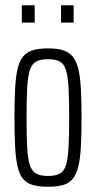

<svg xmlns="http://www.w3.org/2000/svg" viewBox="-20 -702 364 730"><path d="M163 8Q128 8 105 1.5Q82 -5 68 -21.5Q54 -38 47 -68Q40 -98 37.5 -143.5Q35 -189 35 -254Q35 -319 37.5 -365Q40 -411 47 -441Q54 -471 68 -487.5Q82 -504 105 -511Q128 -518 163 -518Q197 -518 219.5 -511Q242 -504 256 -487.5Q270 -471 277.5 -441Q285 -411 287.5 -365Q290 -319 290 -254Q290 -189 287.5 -143.5Q285 -98 277.5 -68Q270 -38 256 -21.5Q242 -5 219.5 1.5Q197 8 163 8ZM163 -33Q190 -33 206.5 -41.5Q223 -50 230.5 -73Q238 -96 240.5 -139.5Q243 -183 243 -254Q243 -325 240.5 -369Q238 -413 230.5 -436.5Q223 -460 206.5 -468.5Q190 -477 163 -477Q135 -477 118.5 -468.5Q102 -460 94 -437Q86 -414 83.5 -369.5Q81 -325 81 -254Q81 -183 83.5 -139.5Q86 -96 94 -73Q102 -50 118.5 -41.5Q135 -33 163 -33ZM63 -616V-682H112V-616ZM212 -616V-682H260V-616Z"/></svg>

Font: Saira UltraCondensed Light
Style: Regular
Weight: 300
Width: 1
Designer: Hector Gatti with collaboration of the Omnibus-Type team
Foundry: Omnibus-Type
Version: Version 1.101